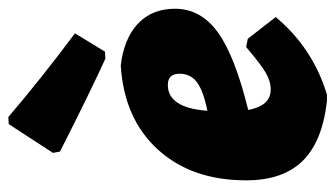

<svg xmlns="http://www.w3.org/2000/svg" viewBox="-192 -602 805 461"><g transform="rotate(-90 210.5 -371.5)"><path d="M160 -754Q250 -677 361 -594L317 -522L300 -521Q219 -558 77 -630L74 -647L143 -753ZM400 -112Q326 -23 214 11H198Q101 0 54.5 -47.5Q8 -95 8 -183Q8 -314 82 -395Q156 -476 283 -484L299 -482Q358 -471 389 -438Q420 -405 420 -354Q420 -292 363.5 -251Q307 -210 177 -178Q187 -124 226 -124Q246 -124 266.5 -136Q287 -148 328 -183L348 -179ZM237 -371Q182 -371 175 -276Q224 -286 244 -301.5Q264 -317 264 -343Q264 -371 237 -371Z"/></g></svg>

Font: Alegreya Sans Black
Style: Italic
Weight: 900
Italic angle: -7°
Designer: Juan Pablo del Peral
Foundry: Huerta Tipografica
Version: Version 2.007